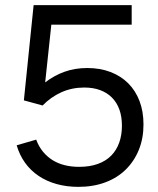

<svg xmlns="http://www.w3.org/2000/svg" viewBox="-20 -720 614 748"><path d="M285 8Q343 8 390 -9.5Q437 -27 470 -59.5Q503 -92 521 -136.5Q539 -181 539 -235Q539 -286 523.5 -326.5Q508 -367 479.5 -395.5Q451 -424 410.5 -439.5Q370 -455 320 -455Q272 -455 231.5 -440.5Q191 -426 156 -399L180 -624H493V-700H111L73 -329L146 -309Q178 -342 219 -360.5Q260 -379 308 -379Q343 -379 370 -369Q397 -359 416 -340Q435 -321 445 -293.5Q455 -266 455 -230Q455 -194 444.5 -164.5Q434 -135 413.5 -114Q393 -93 361.5 -81.5Q330 -70 288 -70Q258 -70 232 -76.5Q206 -83 185 -96Q164 -109 147.5 -129Q131 -149 121 -176L45 -154Q56 -116 77.5 -86Q99 -56 130 -35Q161 -14 200.5 -3Q240 8 285 8Z"/></svg>

Font: Fixel Variable
Style: Regular
Weight: 100
Width: 3
Designer: AlfaBravo + MacPaw
Foundry: Kyrylo Tkachov, Marchela Mozhyna, Serhii Makarenko, Maria Weinstein, Zakhar Kryvoshyya
Version: Version 1.211